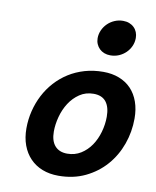

<svg xmlns="http://www.w3.org/2000/svg" viewBox="-85 -820 730 898"><g transform="rotate(10 279.5 -371.0)"><path d="M350.6 -394Q313 -394 284.2 -374.5Q255.4 -355 236.1 -325Q216.8 -294.9 207 -258.3Q197.3 -221.7 197.3 -188Q197.3 -143.6 218 -120.1Q238.8 -96.7 276.4 -96.7Q312.5 -96.7 341.1 -114.5Q369.6 -132.3 389.2 -161.1Q408.7 -189.9 418.9 -226.1Q429.2 -262.2 429.2 -298.8Q429.2 -344.7 409.7 -369.4Q390.1 -394 350.6 -394ZM68.4 -180.7Q68.4 -223.1 78.4 -263.4Q88.4 -303.7 106.9 -339.6Q125.5 -375.5 152.6 -405.5Q179.7 -435.5 214.1 -457.3Q248.5 -479 289.6 -491Q330.6 -502.9 377.4 -502.9Q419.4 -502.9 453.1 -489.7Q486.8 -476.6 510.3 -451.9Q533.7 -427.2 546.1 -392.1Q558.6 -356.9 558.6 -313Q558.6 -249.5 537.6 -190.9Q516.6 -132.3 477.1 -87.2Q437.5 -42 381.1 -14.9Q324.7 12.2 253.9 12.2Q211.4 12.2 177.2 -1.2Q143.1 -14.6 118.9 -39.8Q94.7 -64.9 81.5 -100.6Q68.4 -136.2 68.4 -180.7ZM323.2 -653.3Q323.2 -673.3 331.5 -691.7Q339.8 -710 354 -723.9Q368.2 -737.8 387 -745.8Q405.8 -753.9 427.2 -753.9Q443.4 -753.9 456.5 -748.8Q469.7 -743.7 479.2 -734.4Q488.8 -725.1 493.9 -712.4Q499 -699.7 499 -685.1Q499 -664.6 491 -646.5Q482.9 -628.4 468.8 -614.5Q454.6 -600.6 435.8 -592.5Q417 -584.5 395 -584.5Q379.4 -584.5 366.2 -589.6Q353 -594.7 343.5 -604Q334 -613.3 328.6 -626Q323.2 -638.7 323.2 -653.3Z"/></g></svg>

Font: Andika New Basic
Style: Bold Italic
Weight: 700
Italic angle: -14°
Designer: Victor Gaultney, Annie Olsen, Pablo Ugerman
Foundry: SIL International
Version: Version 5.500